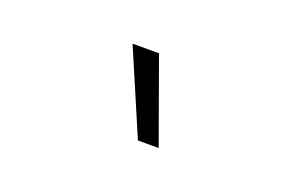

<svg xmlns="http://www.w3.org/2000/svg" viewBox="-44 -903 708 467"><g transform="rotate(20 310.0 -669.5)"><path d="M383.3 -561.5H329.6L236.8 -778.3H305.2Z"/></g></svg>

Font: Cherry
Style: Light
Weight: 300
Designer: Amin Abedi
Version: Version 1.00 ; ttfautohint (v1.6)